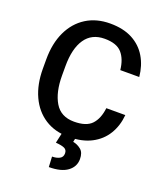

<svg xmlns="http://www.w3.org/2000/svg" viewBox="-167 -830 987 1161"><g transform="rotate(20 326.5 -249.5)"><path d="M492.2 -231.4H614.3Q608.4 -161.6 575.2 -106.9Q542 -52.2 482.2 -21.2Q422.4 9.8 335.9 9.8Q248 9.8 183.8 -31.5Q119.6 -72.8 84.7 -148.2Q49.8 -223.6 49.8 -325.7V-384.8Q49.8 -487.3 85.4 -562.7Q121.1 -638.2 186.3 -679.4Q251.5 -720.7 340.3 -720.7Q425.3 -720.7 483.9 -689.5Q542.5 -658.2 575.2 -603Q607.9 -547.9 614.7 -476.6H492.7Q485.4 -545.4 451.4 -584Q417.5 -622.6 340.3 -622.6Q257.3 -622.6 215.1 -560.8Q172.9 -499 172.9 -385.7V-325.7Q172.9 -218.3 211.7 -153.1Q250.5 -87.9 335.9 -87.9Q414.6 -87.9 449.2 -125Q483.9 -162.1 492.2 -231.4ZM292 1H379.4L373.5 28.3Q401.4 33.2 424.6 52Q447.8 70.8 447.8 112.8Q447.8 161.6 407 191.9Q366.2 222.2 287.1 222.2L283.7 155.8Q312 155.8 331.5 145.5Q351.1 135.3 351.1 111.3Q351.1 88.9 333.5 80.3Q315.9 71.8 276.9 68.8Z"/></g></svg>

Font: Vazirmatn RD UI FD Medium
Style: Regular
Weight: 500
Designer: Saber Rastikerdar
Foundry: Saber Rastikerdar
Version: Version 33.003